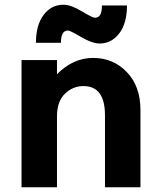

<svg xmlns="http://www.w3.org/2000/svg" viewBox="-20 -792 679 812"><path d="M221 -300V0H71V-538H221V-478Q289 -547 374 -547Q459 -547 516.5 -487Q574 -427 574 -327V0H424V-304Q424 -428 333 -428Q288 -428 254.5 -395.5Q221 -363 221 -300ZM268 -663Q237 -663 238 -611H132Q132 -686 164.5 -729Q197 -772 248 -772Q280 -772 325.5 -744.5Q371 -717 381 -717Q412 -717 411 -769H517Q517 -694 484.5 -651Q452 -608 401 -608Q370 -608 323 -635.5Q276 -663 268 -663Z"/></svg>

Font: Montserrat_am3
Style: Bold
Weight: 700
Designer: Julieta Ulanovsky
Foundry: Julieta Ulanovsky. Armenina letters added by Vahan Hovhannisyan
Version: Version 2.001